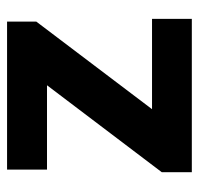

<svg xmlns="http://www.w3.org/2000/svg" viewBox="-30 -538 568 549"><g transform="rotate(-90 254.5 -264.0)"><path d="M216.3 -113.8H474.6V0H36.1V-85.9L284.7 -414.1H43.5V-528.3H466.8V-444.8Z"/></g></svg>

Font: Roboto-o
Style: o-Bold
Weight: 700
Designer: Google
Version: Version 2.134; 2016; ttfautohint (v1.6)